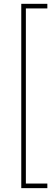

<svg xmlns="http://www.w3.org/2000/svg" viewBox="-20 -830 267 1000"><path d="M226.6 -786.1H114.7V126H226.6V149.9H90.8V-810.1H226.6Z"/></svg>

Font: Vazirmatn FD Thin
Style: Regular
Weight: 100
Designer: Saber Rastikerdar
Foundry: Saber Rastikerdar
Version: Version 33.003